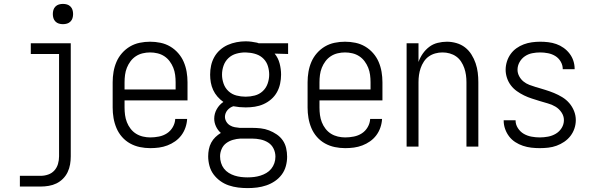

<svg xmlns="http://www.w3.org/2000/svg" viewBox="-20 -752 3040 985"><path d="M82 205V150H189Q208 150 227 143.5Q246 137 259 122.5Q272 108 277.5 89Q283 70 283 50V-475H138V-530H343V50Q343 71 339.5 91.5Q336 112 327 131Q318 150 303 165Q288 180 269.5 189Q251 198 230 201.5Q209 205 189 205ZM303 -628Q292 -628 282 -631Q272 -634 264.5 -641.5Q257 -649 254 -659Q251 -669 251 -680Q251 -691 254 -701Q257 -711 264.5 -718.5Q272 -726 282 -729Q292 -732 303 -732Q314 -732 324 -729Q334 -726 341.5 -718.5Q349 -711 352 -701Q355 -691 355 -680Q355 -669 352 -659Q349 -649 341.5 -641.5Q334 -634 324 -631Q314 -628 303 -628Z M751 8Q724 8 697.5 2.5Q671 -3 647.5 -16Q624 -29 606 -49.5Q588 -70 577.5 -95Q567 -120 562.5 -146.5Q558 -173 558 -200V-330Q558 -357 562.5 -383.5Q567 -410 577.5 -434.5Q588 -459 606 -479.5Q624 -500 647 -513.5Q670 -527 696.5 -532.5Q723 -538 750 -538Q777 -538 803.5 -532.5Q830 -527 853 -513.5Q876 -500 894 -479.5Q912 -459 922.5 -434.5Q933 -410 937.5 -383.5Q942 -357 942 -330V-237H619V-200Q619 -181 621.5 -162Q624 -143 631 -125Q638 -107 650 -91.5Q662 -76 678 -66Q694 -56 713 -51.5Q732 -47 751 -47Q773 -47 795.5 -51.5Q818 -56 836.5 -68Q855 -80 866.5 -100Q878 -120 879 -142H940Q939 -120 931.5 -98Q924 -76 910.5 -58Q897 -40 878.5 -27Q860 -14 839 -6Q818 2 796 5Q774 8 751 8ZM881 -293V-330Q881 -349 878.5 -368Q876 -387 869 -404.5Q862 -422 850.5 -437.5Q839 -453 823 -463.5Q807 -474 788 -478.5Q769 -483 750 -483Q731 -483 712 -478.5Q693 -474 677 -463.5Q661 -453 649.5 -437.5Q638 -422 631 -404.5Q624 -387 621.5 -368Q619 -349 619 -330V-293Z M1250 213Q1226 213 1201.5 210Q1177 207 1153.5 199Q1130 191 1110 176.5Q1090 162 1075.5 142.5Q1061 123 1054.5 98.5Q1048 74 1048 50Q1048 32 1051.5 14Q1055 -4 1063.5 -20Q1072 -36 1085 -48.5Q1098 -61 1113 -70Q1097 -84 1088 -103.5Q1079 -123 1079 -143Q1079 -169 1092 -192Q1105 -215 1126 -229Q1109 -241 1095.5 -256.5Q1082 -272 1073.5 -290.5Q1065 -309 1061.5 -329Q1058 -349 1058 -369Q1058 -393 1063 -416Q1068 -439 1079.5 -459.5Q1091 -480 1109 -496Q1127 -512 1148.5 -521.5Q1170 -531 1193.5 -535.5Q1217 -540 1240 -540Q1255 -540 1270 -538Q1285 -536 1299 -533L1307 -530H1458V-475L1389 -477Q1407 -455 1414.5 -426.5Q1422 -398 1422 -369Q1422 -346 1417 -322.5Q1412 -299 1400.5 -278.5Q1389 -258 1371 -242.5Q1353 -227 1331.5 -217.5Q1310 -208 1287 -204.5Q1264 -201 1240 -201Q1224 -201 1208.5 -202.5Q1193 -204 1177 -207Q1168 -204 1160.5 -199Q1153 -194 1147 -187Q1141 -180 1137.5 -171Q1134 -162 1134 -153Q1134 -140 1141 -128Q1148 -116 1159.5 -109Q1171 -102 1184 -99.5Q1197 -97 1210 -96Q1211 -96 1212.5 -96Q1214 -96 1216 -96Q1218 -96 1221 -96Q1224 -96 1226 -96H1274Q1296 -96 1318 -93.5Q1340 -91 1360.5 -83Q1381 -75 1399.5 -62.5Q1418 -50 1430.5 -32Q1443 -14 1448 8Q1453 30 1453 52Q1453 76 1446.5 100Q1440 124 1425.5 143.5Q1411 163 1390.5 177Q1370 191 1346.5 199Q1323 207 1299 210Q1275 213 1250 213ZM1240 -256Q1264 -256 1287 -262Q1310 -268 1327.5 -284Q1345 -300 1353 -323Q1361 -346 1361 -369Q1361 -391 1354.5 -412.5Q1348 -434 1332.5 -450Q1317 -466 1295.5 -473.5Q1274 -481 1252 -482L1240 -483Q1240 -483 1239.5 -483Q1239 -483 1238 -483Q1215 -483 1192 -476.5Q1169 -470 1152 -454Q1135 -438 1127 -415.5Q1119 -393 1119 -369Q1119 -346 1127 -323Q1135 -300 1152.5 -284Q1170 -268 1193 -262Q1216 -256 1240 -256ZM1250 158Q1267 158 1283.5 156Q1300 154 1316 149Q1332 144 1346.5 135.5Q1361 127 1371.5 114Q1382 101 1387.5 85Q1393 69 1393 52Q1393 30 1383.5 10.5Q1374 -9 1356 -20.5Q1338 -32 1316.5 -36.5Q1295 -41 1274 -41H1226Q1223 -41 1220 -41Q1217 -41 1213 -41Q1194 -40 1175 -34.5Q1156 -29 1140.5 -17.5Q1125 -6 1117 12.5Q1109 31 1109 50Q1109 67 1114 83.5Q1119 100 1129 113Q1139 126 1153.5 135Q1168 144 1184 149Q1200 154 1216.5 156Q1233 158 1250 158Z M1751 8Q1724 8 1697.5 2.5Q1671 -3 1647.5 -16Q1624 -29 1606 -49.5Q1588 -70 1577.5 -95Q1567 -120 1562.5 -146.5Q1558 -173 1558 -200V-330Q1558 -357 1562.5 -383.5Q1567 -410 1577.5 -434.5Q1588 -459 1606 -479.5Q1624 -500 1647 -513.5Q1670 -527 1696.5 -532.5Q1723 -538 1750 -538Q1777 -538 1803.5 -532.5Q1830 -527 1853 -513.5Q1876 -500 1894 -479.5Q1912 -459 1922.5 -434.5Q1933 -410 1937.5 -383.5Q1942 -357 1942 -330V-237H1619V-200Q1619 -181 1621.5 -162Q1624 -143 1631 -125Q1638 -107 1650 -91.5Q1662 -76 1678 -66Q1694 -56 1713 -51.5Q1732 -47 1751 -47Q1773 -47 1795.5 -51.5Q1818 -56 1836.5 -68Q1855 -80 1866.5 -100Q1878 -120 1879 -142H1940Q1939 -120 1931.5 -98Q1924 -76 1910.5 -58Q1897 -40 1878.5 -27Q1860 -14 1839 -6Q1818 2 1796 5Q1774 8 1751 8ZM1881 -293V-330Q1881 -349 1878.5 -368Q1876 -387 1869 -404.5Q1862 -422 1850.5 -437.5Q1839 -453 1823 -463.5Q1807 -474 1788 -478.5Q1769 -483 1750 -483Q1731 -483 1712 -478.5Q1693 -474 1677 -463.5Q1661 -453 1649.5 -437.5Q1638 -422 1631 -404.5Q1624 -387 1621.5 -368Q1619 -349 1619 -330V-293Z M2066 0V-530H2127V-434Q2135 -457 2149 -477Q2163 -497 2182 -511.5Q2201 -526 2225 -532Q2249 -538 2273 -538Q2297 -538 2321.5 -531Q2346 -524 2365.5 -509Q2385 -494 2398.5 -472.5Q2412 -451 2420 -427.5Q2428 -404 2431 -379.5Q2434 -355 2434 -330V0H2373V-330Q2373 -349 2370.5 -367Q2368 -385 2362 -402.5Q2356 -420 2345.5 -436Q2335 -452 2320 -462.5Q2305 -473 2287 -478Q2269 -483 2250 -483Q2231 -483 2213 -478Q2195 -473 2180 -462.5Q2165 -452 2154.5 -436Q2144 -420 2138 -402.5Q2132 -385 2129.5 -367Q2127 -349 2127 -330V0Z M2749 8Q2727 8 2705.5 5.5Q2684 3 2663 -4Q2642 -11 2623.5 -23Q2605 -35 2592 -52Q2579 -69 2571.5 -90Q2564 -111 2564 -133Q2564 -133 2564 -133.5Q2564 -134 2564 -135H2625Q2625 -135 2625 -134.5Q2625 -134 2625 -134Q2625 -113 2637 -94.5Q2649 -76 2667 -65.5Q2685 -55 2706.5 -51Q2728 -47 2749 -47Q2770 -47 2791.5 -51Q2813 -55 2831.5 -66Q2850 -77 2861.5 -95.5Q2873 -114 2873 -136Q2873 -157 2860.5 -175.5Q2848 -194 2829.5 -205Q2811 -216 2790.5 -221.5Q2770 -227 2749.5 -233.5Q2729 -240 2708.5 -246.5Q2688 -253 2668.5 -262.5Q2649 -272 2631.5 -284.5Q2614 -297 2601 -314Q2588 -331 2581 -352Q2574 -373 2574 -394Q2574 -415 2580.5 -436Q2587 -457 2599.5 -474.5Q2612 -492 2629.5 -504.5Q2647 -517 2667 -524.5Q2687 -532 2708.5 -535Q2730 -538 2751 -538Q2772 -538 2793 -535.5Q2814 -533 2834 -526Q2854 -519 2871.5 -506.5Q2889 -494 2902 -477Q2915 -460 2921.5 -440Q2928 -420 2928 -399Q2928 -398 2928 -397.5Q2928 -397 2928 -397H2867Q2867 -397 2867 -397Q2867 -397 2867 -398Q2867 -418 2856.5 -436Q2846 -454 2829 -464.5Q2812 -475 2791.5 -479Q2771 -483 2751 -483Q2731 -483 2710.5 -479Q2690 -475 2673 -463.5Q2656 -452 2645.5 -433.5Q2635 -415 2635 -394Q2635 -377 2643.5 -361Q2652 -345 2665.5 -334Q2679 -323 2696 -316.5Q2713 -310 2730 -305H2731Q2754 -298 2777 -291Q2800 -284 2822 -275Q2844 -266 2864.5 -253.5Q2885 -241 2900.5 -223Q2916 -205 2925 -182.5Q2934 -160 2934 -136Q2934 -114 2927 -93Q2920 -72 2906.5 -54.5Q2893 -37 2874.5 -24.5Q2856 -12 2835.5 -4.5Q2815 3 2793 5.5Q2771 8 2749 8Z"/></svg>

Font: iosevka_custom_sans_ss08 Light
Style: Regular
Weight: 300
Designer: Belleve Invis
Foundry: Belleve Invis
Version: Version 10.3.0; ttfautohint (v1.8.3)